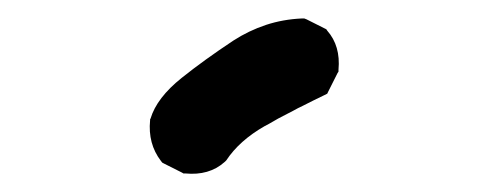

<svg xmlns="http://www.w3.org/2000/svg" viewBox="-20 -852 540 208"><path d="M177.2 -665 157.7 -674.8 155.8 -675.8 154.3 -677.7Q140.1 -696.3 142.6 -721.7V-722.7L143.1 -723.6Q149.9 -746.1 176.8 -767.6Q201.2 -787.1 232.9 -808.1Q249.5 -818.8 268.1 -825Q286.6 -831.1 307.1 -832H309.6L312 -831.1L331.5 -821.3L333.5 -820.3L334.5 -818.8Q349.1 -802.2 346.7 -776.4V-774.4L345.7 -772.9L335.9 -753.4L334.5 -750.5L331.5 -749Q325.2 -746.1 319.6 -743.2Q314 -740.2 308.3 -737.5Q302.7 -734.9 297.4 -731.9Q292 -729 286.6 -726.3Q281.2 -723.6 276.4 -720.7Q271.5 -717.8 266.6 -715.3Q239.3 -699.7 225.1 -678.2L224.1 -677.2L223.1 -676.3Q206.5 -661.6 180.7 -664.1H178.7Z"/></svg>

Font: NaikaiFont
Style: Bold
Weight: 700
Version: Version 1.89